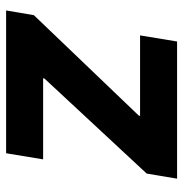

<svg xmlns="http://www.w3.org/2000/svg" viewBox="-6 -580 586 613"><g transform="rotate(90 286.5 -273.0)"><path d="M12.9 0 27.9 -88.6 348.7 -423.7 349.4 -427.7H92.5L112 -545.9H549.9L533.7 -448.9L230 -122.2L229.3 -118.2H488.3L468.8 0Z"/></g></svg>

Font: Adwaita Sans
Style: Italic
Weight: 400
Italic angle: -9.39999°
Designer: Rasmus Andersson
Foundry: rsms
Version: Version 4.001;git-9221beed3